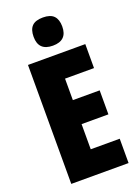

<svg xmlns="http://www.w3.org/2000/svg" viewBox="-173 -1010 788 1083"><g transform="rotate(-20 221.5 -468.5)"><path d="M403 0H59V-714H403V-570H229V-441H390V-297H229V-146H403ZM229 -937Q274 -937 294.5 -915.5Q315 -894 315 -852Q315 -768 229 -768Q143 -768 143 -852Q143 -895 163.5 -916Q184 -937 229 -937Z"/></g></svg>

Font: Noto Sans Gujarati UI ExtraCondensed Black
Style: Regular
Weight: 900
Width: 2
Designer: Jelle Bosma - Monotype Design Team, Universal Thirst
Foundry: Monotype Imaging Inc.
Version: Version 2.106; ttfautohint (v1.8.4.7-5d5b)